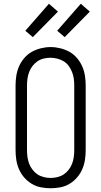

<svg xmlns="http://www.w3.org/2000/svg" viewBox="-20 -996 540 1024"><path d="M250 8Q224 8 198 3Q172 -2 149.5 -15.5Q127 -29 109.5 -49Q92 -69 81.5 -93Q71 -117 67 -143Q63 -169 63 -195V-540Q63 -566 67 -592Q71 -618 81.5 -642Q92 -666 109.5 -686.5Q127 -707 149.5 -719.5Q172 -732 198 -738.5Q224 -745 250 -745Q276 -745 302 -738.5Q328 -732 350.5 -719.5Q373 -707 390.5 -686.5Q408 -666 418.5 -642Q429 -618 433 -592Q437 -566 437 -540V-195Q437 -169 433 -143Q429 -117 418.5 -93Q408 -69 390.5 -49Q373 -29 350.5 -15.5Q328 -2 302 3Q276 8 250 8ZM250 -47Q268 -47 286.5 -51.5Q305 -56 320 -66Q335 -76 346.5 -91Q358 -106 364.5 -123Q371 -140 373.5 -158.5Q376 -177 376 -195V-540Q376 -559 373.5 -577Q371 -595 364 -612.5Q357 -630 346 -645Q335 -660 319 -669.5Q303 -679 285 -683.5Q267 -688 248 -688Q230 -688 212 -683.5Q194 -679 179 -668.5Q164 -658 153 -643.5Q142 -629 135.5 -612Q129 -595 126.5 -576.5Q124 -558 124 -540V-195Q124 -177 126.5 -158.5Q129 -140 135.5 -123Q142 -106 153.5 -91Q165 -76 180 -66Q195 -56 213.5 -51.5Q232 -47 250 -47ZM325 -798 285 -832 411 -976 459 -934ZM155 -798 115 -832 241 -976 289 -934Z"/></svg>

Font: Iosevka Slab Light
Style: Regular
Weight: 300
Monospace: yes
Designer: Belleve Invis
Foundry: Belleve Invis
Version: Version 11.1.0; ttfautohint (v1.8.3)